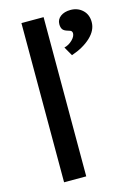

<svg xmlns="http://www.w3.org/2000/svg" viewBox="-114 -801 608 862"><g transform="rotate(-15 190.0 -370.0)"><path d="M74 0V-740H177V0ZM256 -542 232 -584Q253 -589 269.5 -605Q286 -621 286 -636Q286 -642 282.5 -646Q279 -650 267 -653Q249 -658 243 -667Q237 -676 237 -691Q237 -713 255 -726.5Q273 -740 302 -740Q335 -740 357.5 -719Q380 -698 380 -663Q380 -625 346 -593Q312 -561 256 -542Z"/></g></svg>

Font: Lexend
Style: Regular
Weight: 400
Designer: Bonnie Shaver-Troup, Thomas Jockin
Foundry: Lexend
Version: Version 1.007; ttfautohint (v1.8.3)